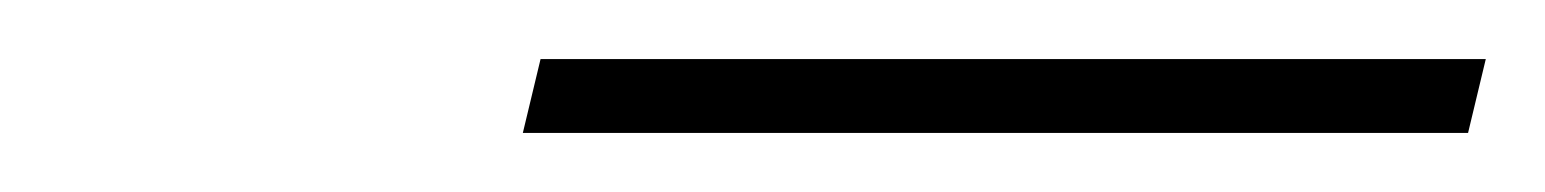

<svg xmlns="http://www.w3.org/2000/svg" viewBox="-20 -732 523 65"><path d="M483 -712 477 -687H157L163 -712Z"/></svg>

Font: Playfair Display Medium
Style: Italic
Weight: 500
Italic angle: -14°
Designer: Claus Eggers Sørensen
Foundry: Claus Eggers Sørensen
Version: Version 1.203